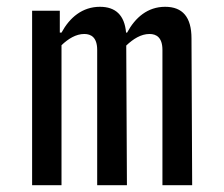

<svg xmlns="http://www.w3.org/2000/svg" viewBox="-20 -545 660 565"><path d="M353.5 0 351.5 -411C372 -430.5 395 -445 420 -445C440 -445 458 -435 458 -398V0H545.5L543.5 -432C543.5 -495 517 -525 466 -525C414.5 -525 378 -493.5 354 -449H351C346.5 -500.5 320 -525 274 -525C222.5 -525 185 -493.5 161 -449H156V-513.5H74.5V0H161V-412C181 -431 203.5 -445 228 -445C248 -445 266 -435 266 -398V0Z"/></svg>

Font: Monaspace Argon
Style: Regular
Weight: 400
Designer: Riley Cran & the Lettermatic Team
Foundry: Lettermatic
Version: Version 1.200 (Monaspace Argon)